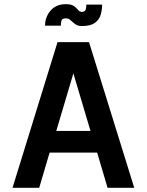

<svg xmlns="http://www.w3.org/2000/svg" viewBox="-20 -902 704 921"><path d="M40 -1 256 -700H407L624 -1H496L446 -170H218L168 -1ZM332 -550 250 -274H414ZM372 -777Q353 -777 340.5 -786.5Q328 -796 318.5 -805Q309 -814 296 -814Q278 -814 275 -803.5Q272 -793 272 -779H196Q196 -820 222.5 -851Q249 -882 296 -882Q322 -882 334.5 -873Q347 -864 354.5 -854.5Q362 -845 372 -845Q384 -845 389 -852Q394 -859 394 -880H470Q470 -857 463.5 -833Q457 -809 436 -793Q415 -777 372 -777Z"/></svg>

Font: Kulim Park
Style: Bold
Weight: 700
Designer: Noponies / Dale Sattler
Foundry: Noponies
Version: Version 1.000; ttfautohint (v1.8.3)